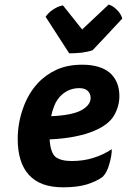

<svg xmlns="http://www.w3.org/2000/svg" viewBox="-20 -801 556 841"><path d="M502.9 -379.9Q502.9 -444.3 461.9 -481.4Q419.9 -517.6 339.8 -517.6Q277.3 -517.6 228.5 -496.1Q179.7 -473.6 144.5 -435.5Q102.5 -389.6 80.1 -324.2Q57.6 -259.8 57.6 -192.4Q57.6 -87.9 107.4 -34.2Q156.2 19.5 256.8 19.5Q317.4 19.5 360.4 6.8Q403.3 -6.8 429.7 -26.4Q449.2 -45.9 459 -83Q469.7 -119.1 469.7 -147.5Q432.6 -123 388.7 -109.4Q345.7 -95.7 293.9 -95.7Q247.1 -95.7 223.6 -113.3Q201.2 -131.8 197.3 -190.4Q260.7 -193.4 308.6 -203.1Q357.4 -212.9 391.6 -227.5Q455.1 -253.9 479.5 -294.9Q502.9 -335.9 502.9 -379.9ZM204.1 -292Q209 -316.4 216.8 -335Q223.6 -353.5 232.4 -365.2Q248 -387.7 272.5 -401.4Q297.9 -415 326.2 -415Q352.5 -415 365.2 -402.3Q377 -389.6 377 -372.1Q377 -340.8 336.9 -318.4Q295.9 -295.9 204.1 -292ZM283.2 -567.4Q309.6 -567.4 337.9 -570.3Q366.2 -574.2 385.7 -581.1Q429.7 -627 515.6 -719.7Q509.8 -740.2 493.2 -756.8Q476.6 -774.4 456.1 -781.2Q417 -745.1 339.8 -671.9Q319.3 -698.2 255.9 -777.3Q236.3 -774.4 214.8 -760.7Q193.4 -747.1 179.7 -727.5Q213.9 -674.8 283.2 -567.4Z"/></svg>

Font: cl
Style: Bold Italic
Weight: 400
Designer: Mitja Miklavcic
Version: Version 7.504; 2011; Build 1022